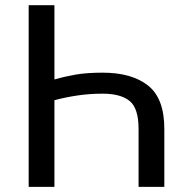

<svg xmlns="http://www.w3.org/2000/svg" viewBox="-20 -732 756 752"><path d="M193.2 0H92.3V-711.6H193.2V-420.8Q234 -432.5 277.3 -440Q320.7 -447.4 382.1 -447.4Q496.1 -447.4 559.8 -397Q623.6 -346.6 623.6 -227.3V0H522.7V-227.3Q522.7 -308.2 487.6 -336.6Q452.4 -365.1 382.1 -365.1Q330.6 -365.1 283.7 -358.1Q236.9 -351.2 193.2 -339.5Z"/></svg>

Font: Interface
Style: Regular
Weight: 400
Designer: Rasmus Andersson
Foundry: rsms
Version: Version 1.8